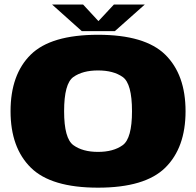

<svg xmlns="http://www.w3.org/2000/svg" viewBox="-20 -838 884 864"><path d="M421 6.5Q632.5 6.5 723.8 -83.5Q815 -173.5 815 -337.5Q815 -502 723.8 -591.8Q632.5 -681.5 421 -681.5Q209 -681.5 118.2 -592Q27.5 -502.5 27.5 -337.5Q27.5 -173.5 118.8 -83.5Q210 6.5 421 6.5ZM421 -154.5Q352 -154.5 310.2 -184.8Q268.5 -215 268.5 -337.5Q268.5 -462 310.2 -491.5Q352 -521 421 -521Q490.5 -521 532.2 -491.5Q574 -462 574 -337.5Q574 -215 532.2 -184.8Q490.5 -154.5 421 -154.5ZM348 -698H497L631.5 -817.5H492.5L423 -743L354 -817.5H214.5Z"/></svg>

Font: Anybody SemiExpanded Black
Style: Regular
Weight: 900
Width: 6
Version: Version 1.113;gftools[0.9.25]